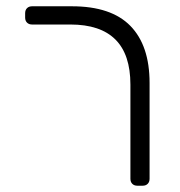

<svg xmlns="http://www.w3.org/2000/svg" viewBox="-20 -591 574 611"><path d="M417 0Q407 0 401 -6Q395 -12 395 -22V-322Q395 -513 204 -513H82Q72 -513 66 -519Q60 -525 60 -535V-549Q60 -559 66 -565Q72 -571 82 -571H209Q334 -571 395 -508.5Q456 -446 456 -327V-22Q456 -12 450 -6Q444 0 434 0Z"/></svg>

Font: Rubik AZ
Style: Regular
Weight: 300
Designer: Hubert and Fischer
Foundry: Hubert & Fischer
Version: Version 2.000